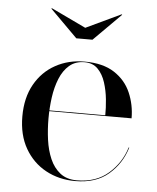

<svg xmlns="http://www.w3.org/2000/svg" viewBox="-50 -715 628 769"><g transform="rotate(5 263.5 -331.0)"><path d="M280.5 10Q215 10 162.2 -18.8Q109.5 -47.5 78.5 -101.2Q47.5 -155 47.5 -230Q47.5 -305 77.8 -358.8Q108 -412.5 160 -441.2Q212 -470 277.5 -470Q351.5 -470 397 -440.2Q442.5 -410.5 463.2 -362.5Q484 -314.5 484 -260H114.5V-263H378Q378.5 -292 375 -327Q371.5 -362 361.2 -394Q351 -426 330.8 -446.8Q310.5 -467.5 277.5 -467.5Q240.5 -467.5 216.2 -446.8Q192 -426 178 -391.5Q164 -357 158.2 -315Q152.5 -273 152.5 -230Q152.5 -187.5 158.2 -145.2Q164 -103 178.8 -69Q193.5 -35 219.8 -14.2Q246 6.5 287 6.5Q364.5 6.5 414.2 -37.2Q464 -81 482.5 -142.5H485Q465.5 -77.5 414.8 -33.8Q364 10 280.5 10ZM235.5 -560 125.5 -670 128 -671.5 267.5 -605 408 -671.5 410.5 -670 300.5 -560Z"/></g></svg>

Font: Bodoni Moda 72pt
Style: Regular
Weight: 400
Designer: Owen Earl
Foundry: indestructible type
Version: Version 2.005